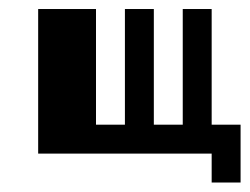

<svg xmlns="http://www.w3.org/2000/svg" viewBox="-20 -332 540 415"><path d="M62.5 -312.5H187.5V-62.5H250V-312.5H312.5V-62.5H375V-312.5H437.5V-62.5H500V62.5H437.5V0H62.5Z"/></svg>

Font: Half Eighties
Style: Regular
Weight: 400
Monospace: yes
Designer: Jayvee Enaguas (HarvettFox96)
Version: 20191127.01dev02